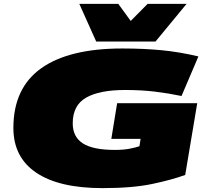

<svg xmlns="http://www.w3.org/2000/svg" viewBox="-20 -960 1066 990"><path d="M508 10Q285 10 167 -69.5Q49 -149 49 -300Q49 -506 192.5 -608Q336 -710 610 -710Q721 -710 814 -701Q907 -692 1003 -669L916 -465Q849 -479 779 -487.5Q709 -496 625 -496Q493 -496 424 -456.5Q355 -417 355 -324Q355 -254 407.5 -220.5Q460 -187 572 -187Q616 -187 647.5 -193Q679 -199 699 -206L705 -244H554L584 -428H997L935 -58Q867 -33 765 -11.5Q663 10 508 10ZM942 -940 782 -746H476L389 -940H590L654 -852L741 -940Z"/></svg>

Font: Georama ExtraExtended Black
Style: Italic
Weight: 900
Width: 8
Italic angle: -9°
Designer: Jean-Baptiste Levee
Foundry: Production Type
Version: Version 1.000